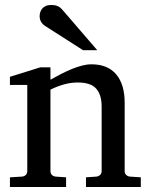

<svg xmlns="http://www.w3.org/2000/svg" viewBox="-20 -753 607 773"><path d="M326.2 0V-39.1L368.2 -42Q377 -43 383.1 -48.8Q389.2 -54.7 389.2 -64V-324.2Q389.2 -371.6 367.2 -396.2Q345.2 -420.9 293 -420.9Q264.2 -420.9 236.3 -412.8Q208.5 -404.8 183.1 -392.1V-64Q183.1 -54.7 189 -48.8Q194.8 -43 204.1 -42L246.1 -39.1V0H20V-39.1L68.8 -42Q78.1 -43 84 -48.8Q89.8 -54.7 89.8 -64V-411.1H20V-443.8L142.1 -481.9H183.1V-432.1Q204.1 -443.8 225.8 -455.1Q247.6 -466.3 269 -475.1Q290.5 -483.9 310.5 -489Q330.6 -494.1 348.1 -494.1Q413.6 -494.1 447.8 -453.6Q481.9 -413.1 481.9 -339.8V-64Q481.9 -54.7 488 -48.8Q494.1 -43 502.9 -42L546.9 -39.1V0ZM314.5 -550.8 162.6 -647.9Q151.9 -654.8 145.8 -664.6Q139.6 -674.3 139.6 -688Q139.6 -695.8 142.1 -703.9Q144.5 -711.9 149.9 -718.3Q155.3 -724.6 164.1 -728.8Q172.9 -732.9 185.5 -732.9Q196.3 -732.9 203.6 -731.2Q210.9 -729.5 216.8 -726.1Q222.7 -722.7 227.5 -717.5Q232.4 -712.4 237.8 -706.1L371.6 -550.8Z"/></svg>

Font: Charis SIL APac
Style: Regular
Weight: 400
Foundry: SIL International
Version: Version 5.000